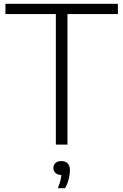

<svg xmlns="http://www.w3.org/2000/svg" viewBox="-20 -760 648 1009"><path d="M273.5 0V-686H8.5V-740H599.5V-686H334.5V0ZM284 229Q295.5 201 299.5 180.2Q303.5 159.5 303.5 140L311 159.5H304Q283 159.5 271.8 149.2Q260.5 139 260.5 122.5Q260.5 106.5 271.5 96.5Q282.5 86.5 302.5 86.5Q324 86.5 335.8 98.8Q347.5 111 347.5 136Q347.5 155.5 341.2 180.5Q335 205.5 322 229Z"/></svg>

Font: Encode Sans SC SemiExpanded Light
Style: Regular
Weight: 300
Width: 6
Designer: Multiple Designers
Foundry: Impallari Type
Version: Version 3.002